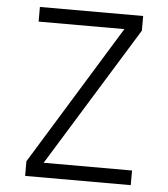

<svg xmlns="http://www.w3.org/2000/svg" viewBox="-51 -739 688 785"><g transform="rotate(5 293.0 -346.5)"><path d="M81.1 0H514.6V-60.1H151.9L504.9 -633.3V-693.4H81.1V-633.3H433.1L81.1 -60.1Z"/></g></svg>

Font: Cascadia Code PL Light
Style: Regular
Weight: 300
Monospace: yes
Designer: Aaron Bell
Foundry: Saja Typeworks
Version: Version 2404.023